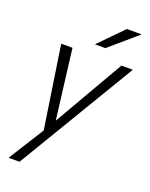

<svg xmlns="http://www.w3.org/2000/svg" viewBox="-164 -775 836 1070"><g transform="rotate(20 253.5 -240.0)"><path d="M259.8 -548.8 397.9 -689.9H485.8L321.8 -548.8ZM23.9 210 155.8 0 82 -487.8H148.9L200.2 -74.2L439 -487.8H506.8L88.9 210Z"/></g></svg>

Font: HK Grotesk Light Italic
Style: Regular
Weight: 300
Italic angle: -13°
Designer: Alfredo Marco Pradil and Stefan Peev
Foundry: Hanken Design Co.
Version: Version 1.000;PS 001.000;hotconv 1.0.88;makeotf.lib2.5.64775